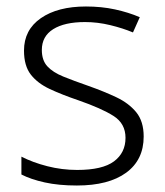

<svg xmlns="http://www.w3.org/2000/svg" viewBox="-20 -562 509 592"><path d="M423 -141Q423 -69 369 -29.5Q315 10 217 10Q161 10 118 0.5Q75 -9 46 -24V-79Q81 -61 126 -49.5Q171 -38 218 -38Q296 -38 331.5 -64.5Q367 -91 367 -137Q367 -181 330 -204.5Q293 -228 221 -253Q171 -270 133.5 -287.5Q96 -305 75 -332Q54 -359 54 -406Q54 -470 106 -506Q158 -542 245 -542Q293 -542 334.5 -533Q376 -524 411 -509L390 -462Q359 -475 320 -484.5Q281 -494 242 -494Q179 -494 144 -472Q109 -450 109 -408Q109 -376 126 -357.5Q143 -339 175 -326Q207 -313 253 -297Q301 -280 339 -262Q377 -244 400 -216Q423 -188 423 -141Z"/></svg>

Font: Noto Sans Myanmar Light
Style: Regular
Weight: 300
Designer: Monotype Design Team
Foundry: Monotype Imaging Inc.
Version: Version 2.107; ttfautohint (v1.8.4.7-5d5b)